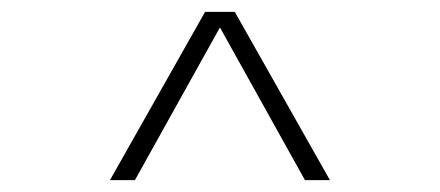

<svg xmlns="http://www.w3.org/2000/svg" viewBox="-20 -832 740 323"><path d="M165 -529 325 -812H375L535 -529H493L341 -802H359L207 -529Z"/></svg>

Font: Martian Mono SemiExpanded Thin
Style: Regular
Weight: 250
Monospace: yes
Version: Version 0.930